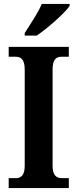

<svg xmlns="http://www.w3.org/2000/svg" viewBox="-20 -951 391 971"><path d="M105 -784V-771H166C223 -810 309 -886 332 -921V-931H191C173 -886 132 -827 105 -784ZM24 0H328V-50H292C266 -50 246 -64 246 -112V-600C246 -652 265 -664 292 -664H328V-714H24V-664H60C84 -664 105 -652 105 -600V-112C105 -62 84 -50 60 -50H24Z"/></svg>

Font: Noto Serif Tamil Condensed
Style: Bold
Weight: 700
Width: 3
Designer: Indian Type Foundry, Tom Grace, and the Monotype Design Team
Foundry: Monotype Imaging Inc.
Version: Version 2.004